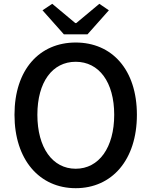

<svg xmlns="http://www.w3.org/2000/svg" viewBox="-20 -973 794 1007"><path d="M377 14C567 14 698 -134 698 -371C698 -608 567 -750 377 -750C188 -750 56 -609 56 -371C56 -134 188 14 377 14ZM377 -88C255 -88 176 -199 176 -371C176 -543 255 -649 377 -649C499 -649 579 -543 579 -371C579 -199 499 -88 377 -88ZM315 -793H439L551 -919L501 -953L380 -852H375L254 -953L203 -919Z"/></svg>

Font: Noto Sans TC Medium
Style: Regular
Weight: 500
Designer: Ryoko NISHIZUKA 西塚涼子 (kana, bopomofo & ideographs); Paul D. Hunt (Latin, Greek & Cyrillic); Sandoll Communications 산돌커뮤니
Foundry: Adobe
Version: Version 2.004;hotconv 1.0.118;makeotfexe 2.5.65603